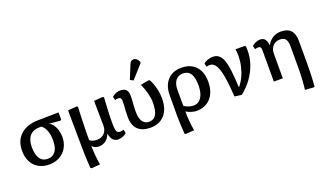

<svg xmlns="http://www.w3.org/2000/svg" viewBox="-94 -1416 3781 2249"><g transform="rotate(-20 1797.0 -291.5)"><path d="M291 14Q215 14 159 -18Q103 -50 73 -108.5Q43 -167 43 -247Q43 -372 122.5 -444Q202 -516 341 -519L599 -523V-432L586 -425L449 -436V-434Q477 -423 498 -393.5Q519 -364 531 -324Q543 -284 543 -239Q543 -165 511 -108Q479 -51 422 -18.5Q365 14 291 14ZM296 -55Q359 -55 393 -102Q427 -149 427 -237Q427 -376 354 -436H333Q251 -436 208 -387.5Q165 -339 165 -247Q165 -154 198.5 -104.5Q232 -55 296 -55Z M740 224 727 216Q724 178 721.5 129.5Q719 81 717.5 31.5Q716 -18 716 -59Q716 -76 715.5 -112.5Q715 -149 714.5 -197Q714 -245 713.5 -296Q713 -347 712.5 -392.5Q712 -438 712 -469Q712 -500 712 -508L822 -516L835 -508Q832 -444 829.5 -373Q827 -302 825.5 -231Q824 -160 824 -96Q837 -83 861.5 -75Q886 -67 910 -67Q970 -67 1005 -102.5Q1040 -138 1040 -199Q1040 -209 1039.5 -240Q1039 -271 1038.5 -312Q1038 -353 1037.5 -394Q1037 -435 1036.5 -466.5Q1036 -498 1036 -508L1147 -516L1160 -508Q1155 -429 1152 -374Q1149 -319 1148 -275Q1147 -231 1147 -186Q1147 -136 1151.5 -110Q1156 -84 1168 -74Q1180 -64 1203 -64Q1216 -64 1245 -72L1255 -27Q1236 -9 1207 2.5Q1178 14 1152 14Q1111 14 1086.5 -11.5Q1062 -37 1052 -91H1050Q1032 -42 995 -14Q958 14 911 14Q859 14 826 -20H824Q826 40 831 95Q836 150 847 215Z M1552 14Q1450 14 1396 -38.5Q1342 -91 1342 -192Q1342 -240 1344 -272Q1346 -304 1348 -331.5Q1350 -359 1350 -394Q1350 -439 1312 -439Q1290 -439 1271 -432L1260 -476Q1307 -518 1365 -518Q1460 -518 1460 -420Q1460 -381 1457.5 -352.5Q1455 -324 1453 -293.5Q1451 -263 1451 -220Q1451 -140 1479 -98.5Q1507 -57 1560 -57Q1620 -57 1648.5 -106Q1677 -155 1677 -256Q1677 -308 1660.5 -371.5Q1644 -435 1615 -497L1721 -516L1734 -508Q1763 -453 1778.5 -388.5Q1794 -324 1794 -261Q1794 -132 1729.5 -59Q1665 14 1552 14ZM1553 -574 1514 -595 1581 -760Q1592 -786 1603.5 -796.5Q1615 -807 1635 -807Q1677 -807 1700 -754V-738Z M1914 224 1900 216Q1897 182 1895 138.5Q1893 95 1891.5 51Q1890 7 1890 -27L1891 -267Q1891 -385 1954.5 -454Q2018 -523 2127 -523Q2242 -523 2306 -454Q2370 -385 2370 -262Q2370 -178 2340.5 -116Q2311 -54 2256.5 -20Q2202 14 2129 14Q2098 14 2061.5 3Q2025 -8 2000 -25H1998Q1998 42 2004 105Q2010 168 2020 216ZM2115 -57Q2177 -57 2212.5 -111.5Q2248 -166 2248 -261Q2248 -360 2217 -407Q2186 -454 2121 -454Q2064 -454 2031 -412Q1998 -370 1998 -297V-98Q2015 -81 2049.5 -69Q2084 -57 2115 -57Z M2686 18 2599 6Q2589 -156 2571 -254Q2553 -352 2524 -396Q2495 -440 2451 -440Q2432 -440 2412 -432L2401 -476Q2419 -494 2452.5 -506Q2486 -518 2515 -518Q2558 -518 2588 -496.5Q2618 -475 2637.5 -425.5Q2657 -376 2667.5 -291.5Q2678 -207 2684 -81H2689Q2725 -124 2751.5 -181Q2778 -238 2792 -301.5Q2806 -365 2806 -429Q2806 -474 2799 -509H2910L2925 -502Q2927 -492 2927.5 -480.5Q2928 -469 2928 -442Q2928 -357 2898.5 -273.5Q2869 -190 2815 -115Q2761 -40 2686 18Z M3508 224 3401 216Q3408 168 3412.5 93Q3417 18 3417 -65V-319Q3417 -384 3395.5 -411.5Q3374 -439 3324 -439Q3272 -439 3238 -402.5Q3204 -366 3204 -309V0H3092V-391Q3092 -418 3084 -428.5Q3076 -439 3056 -439Q3037 -439 3015 -432L3004 -476Q3026 -495 3053 -506.5Q3080 -518 3107 -518Q3146 -518 3166 -494.5Q3186 -471 3192 -418H3195Q3223 -469 3267.5 -496Q3312 -523 3367 -523Q3531 -523 3531 -348V-68Q3531 11 3528.5 80Q3526 149 3521 216Z"/></g></svg>

Font: Literata Medium
Style: Regular
Weight: 500
Designer: Latin by Veronika Burian and Jose Scaglione. Greek by Irene Vlachou. Cyrillic by Vera Evstafieva.
Foundry: TypeTogether
Version: Version 3.103; ttfautohint (v1.8.4.7-5d5b);gftools[0.9.29]